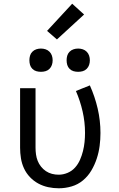

<svg xmlns="http://www.w3.org/2000/svg" viewBox="-20 -1004 640 1032"><path d="M296 8Q267 8 239 2Q211 -4 186 -17.5Q161 -31 141 -52Q121 -73 109 -99Q97 -125 92.5 -153.5Q88 -182 88 -210V-530H171V-210Q171 -192 173.5 -174Q176 -156 182.5 -139.5Q189 -123 200.5 -108.5Q212 -94 227 -84Q242 -74 259.5 -69.5Q277 -65 295 -65Q320 -65 343.5 -75Q367 -85 383.5 -103.5Q400 -122 410 -145Q420 -168 426 -192Q432 -216 434.5 -240.5Q437 -265 437 -290Q437 -348 424 -405Q411 -462 388 -515L463 -545Q490 -485 505 -420.5Q520 -356 520 -289Q520 -254 515.5 -219.5Q511 -185 500 -151.5Q489 -118 471 -87.5Q453 -57 426 -34.5Q399 -12 365 -2Q331 8 296 8ZM400 -618Q387 -618 375 -621.5Q363 -625 354 -634Q345 -643 341.5 -655Q338 -667 338 -680Q338 -693 341.5 -705Q345 -717 354 -726Q363 -735 375 -739Q387 -743 400 -743Q413 -743 425 -739Q437 -735 446 -726Q455 -717 459 -705Q463 -693 463 -680Q463 -667 459 -655Q455 -643 446 -634Q437 -625 425 -621.5Q413 -618 400 -618ZM200 -618Q187 -618 175 -621.5Q163 -625 154 -634Q145 -643 141.5 -655Q138 -667 138 -680Q138 -693 141.5 -705Q145 -717 154 -726Q163 -735 175 -739Q187 -743 200 -743Q213 -743 225 -739Q237 -735 246 -726Q255 -717 259 -705Q263 -693 263 -680Q263 -667 259 -655Q255 -643 246 -634Q237 -625 225 -621.5Q213 -618 200 -618ZM286 -792 233 -838 368 -984 432 -926Z"/></svg>

Font: Iosevka Mono
Style: Regular
Weight: 400
Designer: Belleve Invis
Foundry: Belleve Invis
Version: Version 11.1.1